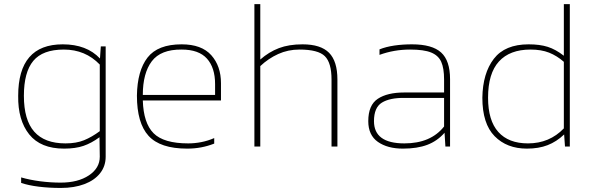

<svg xmlns="http://www.w3.org/2000/svg" viewBox="-20 -709 2868 929"><path d="M491.3 -484.4V49.2Q491.3 95.1 464.2 129.4Q437 163.6 388.1 182Q339.2 200.4 274.4 200.4Q217.4 200.4 167.3 194.2Q117.2 188 82.3 176V149.4Q123.2 161.3 173.7 168Q224.3 174.6 273.4 174.6Q357.5 174.6 410.2 139.5Q462.8 104.3 462.8 49.2L461.4 -45Q422.8 -16.5 384 -3.2Q345.1 10.1 290 10.1Q176.5 10.1 121.3 -58.8Q66.2 -127.8 68 -245.4Q68 -494.5 283.5 -494.5Q399.4 -494.5 463.7 -426L467.8 -484.4ZM296.9 -15.2Q349.3 -15.2 386.9 -30.6Q424.6 -46 462.8 -74.4V-396.6Q392.9 -469.2 289.1 -469.2Q186.6 -469.2 141.1 -414.5Q95.6 -359.8 95.6 -245.4Q95.6 -128.7 145.7 -71.9Q195.8 -15.2 296.9 -15.2Z M1016.5 -14.2V-40.9Q985.8 -27.6 954 -21.4Q922.3 -15.2 890.6 -15.2Q772.1 -15.2 723.1 -64.3Q674.2 -113.5 671 -222.9H1049.2V-306.5Q1049.2 -389.2 1002.3 -441.9Q955.4 -494.5 858.9 -494.5Q743.6 -494.5 693.9 -430.6Q644.3 -366.7 642.5 -246.3Q642.5 -113.5 698.8 -51.7Q755.1 10.1 885.6 10.1Q920.5 10.1 952.7 4.1Q984.8 -1.8 1016.5 -14.2ZM858.9 -469.2Q942.1 -469.2 981.4 -425.3Q1020.7 -381.4 1020.7 -302.4V-249.5H671Q671 -354.8 714.4 -412.5Q757.8 -470.1 858.9 -469.2Z M1239.4 0V-389.2Q1278.5 -426 1326.1 -447.6Q1373.6 -469.2 1428.8 -469.2Q1519.8 -469.2 1551.9 -437Q1584.1 -404.9 1584.1 -324V0H1612.6V-324Q1612.6 -412.7 1572.2 -453.6Q1531.7 -494.5 1443.9 -494.5Q1377.8 -494.5 1329.5 -476.1Q1281.2 -457.7 1239.4 -421V-688.9H1210.9V0Z M2131 -66.6 2135.1 0H2157.6V-325.8Q2157.6 -415.9 2114.2 -455.2Q2070.8 -494.5 1973.3 -494.5Q1927.4 -494.5 1887.2 -488.5Q1847 -482.5 1816.2 -470.1V-443.5Q1886.5 -469.2 1964.2 -469.2Q2030.8 -469.2 2065.9 -455Q2101.1 -440.7 2114.9 -409.9Q2128.7 -379.1 2128.7 -324V-261.5H1935.7Q1853.9 -261.5 1807.9 -230.9Q1761.9 -200.4 1761.9 -122.7Q1761.9 -55.1 1808.4 -22.5Q1854.8 10.1 1929.7 10.1Q1999.1 10.1 2047.6 -8.3Q2096 -26.7 2131 -66.6ZM1789.5 -122.7Q1789.5 -188.9 1827.9 -212.5Q1866.3 -236.2 1938 -235.3H2128.7V-97Q2064.3 -15.2 1936.6 -15.2Q1789.5 -15.2 1789.5 -122.7Z M2709.6 -58.4 2713.7 0H2737.1V-688.9H2708.2V-439.3Q2668.7 -470.1 2630.3 -482.3Q2591.9 -494.5 2537.7 -494.5Q2423.3 -494.5 2369.5 -424.6Q2315.7 -354.8 2313.9 -236.2Q2313.9 -110.3 2373.2 -50.1Q2432.4 10.1 2529.4 10.1Q2586.9 10.1 2629.8 -6.7Q2672.8 -23.4 2709.6 -58.4ZM2341.5 -236.2Q2341.5 -353.9 2394.1 -411.5Q2446.7 -469.2 2546.9 -469.2Q2598.8 -469.2 2636.7 -454.3Q2674.6 -439.3 2708.2 -409.9V-87.8Q2673.7 -51.9 2630.3 -33.5Q2586.9 -15.2 2534.5 -15.2Q2440.7 -15.2 2391.1 -70.5Q2341.5 -125.9 2341.5 -236.2Z"/></svg>

Font: Arad-FD-VF Thin
Style: Regular
Weight: 100
Designer: Mohammad Darvishi
Version: Version 1.010;September 21, 2024;FontCreator 15.0.0.2992 64-